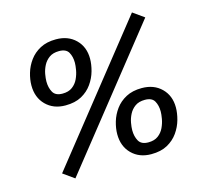

<svg xmlns="http://www.w3.org/2000/svg" viewBox="-107 -829 1033 978"><g transform="rotate(-15 410.0 -340.0)"><path d="M729 -669 670 -711 114 -11 173 31ZM579 12Q516 12 476.5 -27.5Q437 -67 437 -131Q437 -162 447 -196Q457 -230 478.5 -259.5Q500 -289 534.5 -307.5Q569 -326 618 -326Q682 -326 721.5 -287Q761 -248 761 -186Q761 -156 751.5 -121.5Q742 -87 720.5 -56.5Q699 -26 664.5 -7Q630 12 579 12ZM580 -50Q612 -50 632 -65Q652 -80 662.5 -102.5Q673 -125 677 -148Q681 -171 681 -186Q681 -218 668 -241Q655 -264 618 -264Q586 -264 566 -249.5Q546 -235 535 -213.5Q524 -192 520 -169.5Q516 -147 516 -131Q516 -98 529.5 -74Q543 -50 580 -50ZM221 -341Q158 -341 118.5 -380.5Q79 -420 79 -484Q79 -515 89 -549Q99 -583 120.5 -612.5Q142 -642 176.5 -660.5Q211 -679 260 -679Q324 -679 363.5 -640Q403 -601 403 -539Q403 -509 393.5 -474.5Q384 -440 362.5 -409.5Q341 -379 306.5 -360Q272 -341 221 -341ZM222 -403Q254 -403 274 -418Q294 -433 304.5 -455.5Q315 -478 319 -501Q323 -524 323 -539Q323 -571 310 -594Q297 -617 260 -617Q228 -617 208 -602.5Q188 -588 177 -566.5Q166 -545 162 -522.5Q158 -500 158 -484Q158 -451 171.5 -427Q185 -403 222 -403Z"/></g></svg>

Font: Fira Sans Variable
Style: Italic
Weight: 397
Italic angle: -8°
Designer: Carrois Corporate & Edenspiekermann AG
Foundry: Carrois Corporate GbR & Edenspiekermann AG
Version: Version 4.202